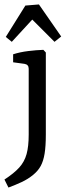

<svg xmlns="http://www.w3.org/2000/svg" viewBox="-37 -649 299 863"><path d="M169 -413V-44Q169 8 163.5 41.5Q158 75 146 97Q134 119 112 137Q89 156 60 169.5Q31 183 1 194L-17 158Q26 130 49.5 104Q73 78 82.5 43.5Q92 9 92 -44V-340Q92 -359 73 -362L22 -369V-405Q53 -415 90 -419.5Q127 -424 158 -425ZM-11 -483 77 -624 138 -629 238 -485 208 -461 108 -561 16 -461Z"/></svg>

Font: Yrsa
Style: Regular
Weight: 400
Designer: Anna Giedrys (Yrsa+Rasa design), David Brezina (Yrsa art-direction, Rasa art-direction, design)
Foundry: Rosetta Type Foundry
Version: Version 2.004